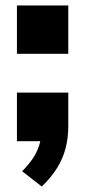

<svg xmlns="http://www.w3.org/2000/svg" viewBox="-20 -517 313 703"><path d="M133 166 61 110Q85 86 100 63.5Q115 41 123 16.5Q131 -8 132 -34L171 0H42V-178H230V-55Q230 -13 220.5 24.5Q211 62 190 96.5Q169 131 133 166ZM42 -320V-497H230V-320Z"/></svg>

Font: Nunito Sans 10pt SemiCondensed Black
Style: Regular
Weight: 900
Width: 4
Designer: Vernon Adams
Foundry: Vernon Adams
Version: Version 3.101;gftools[0.9.27]